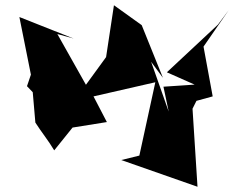

<svg xmlns="http://www.w3.org/2000/svg" viewBox="-20 -615 893 733"><path d="M624 -189 557 -379 602 -318 521 -519 415 -595 385 -397 243 -202 366 -156 346 -224 199 -485 261 -468 54 -550 98 -330 83 -286 105 -263 115 -147C138 -111 165 -78 187 -41L257 -128L388 -149L337 -247L573 -301L512 -21L443 -4L734 98L715 -200L730 -230L792 -247L757 -437L853 -576L812 -521L617 -339L723 -292L604 -284Z"/></svg>

Font: Asimov Silicon
Style: Regular
Weight: 400
Designer: Google
Version: Version 2.000980; 2014